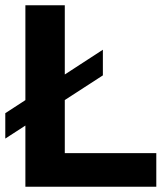

<svg xmlns="http://www.w3.org/2000/svg" viewBox="-20 -706 631 726"><path d="M76 0V-686H225V-127H571V0ZM0 -182V-278L369 -518V-421Z"/></svg>

Font: Archivo SemiBold
Style: Bold
Weight: 700
Version: Version 2.001